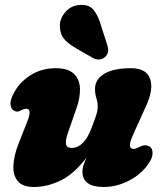

<svg xmlns="http://www.w3.org/2000/svg" viewBox="-20 -751 662 784"><path d="M584 -155.5Q600.5 -151 602.8 -130.8Q605 -110.5 589 -86.5Q560 -41.5 508.8 -14.5Q457.5 12.5 403.5 12.5Q316.5 12.5 316.5 -51Q316.5 -64 321.5 -78.2Q326.5 -92.5 333.5 -108Q283 -41 228 -14.2Q173 12.5 118.5 12.5Q72 12.5 52.2 -11.8Q32.5 -36 34.8 -76.5Q37 -117 56 -165L91.5 -255Q112 -307 87 -307Q78 -307 64 -299.5Q50 -291.5 39 -298.5Q26.5 -303 23.2 -321.5Q20 -340 35.5 -369.5Q59.5 -415.5 104.8 -444Q150 -472.5 207.5 -472.5Q257.5 -472.5 281.2 -450.2Q305 -428 306.5 -390.5Q308 -353 292 -308L256.5 -206Q247.5 -180.5 249.5 -163.8Q251.5 -147 273 -147Q298 -147 318.2 -167.5Q338.5 -188 353 -226.5Q367 -262.5 373 -281.5Q379 -300.5 379 -316.5Q379 -334 373.5 -350.2Q368 -366.5 368 -388Q368 -427 405.8 -449.8Q443.5 -472.5 515 -472.5Q577 -472.5 592.5 -430.2Q608 -388 577.5 -320.5L525 -204.5Q509 -169 510.5 -156Q512 -143 526 -143Q534 -143 553 -152.5Q571 -161.5 584 -155.5ZM391.5 -650 419 -564Q423 -551 421 -539Q419 -527 408 -517.5Q397.5 -508.5 384.5 -508Q371.5 -507.5 360 -514L293.5 -552Q253 -575.5 238.2 -596.5Q223.5 -617.5 224.5 -651Q226 -678 247.5 -702.5Q269 -727 302.5 -730.5Q341.5 -734.5 360.8 -712Q380 -689.5 391.5 -650Z"/></svg>

Font: Fraunces 72pt S100 Black
Style: Italic
Weight: 900
Italic angle: -16°
Version: Version 1.000; ttfautohint (v1.8.3)